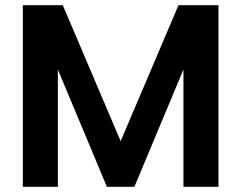

<svg xmlns="http://www.w3.org/2000/svg" viewBox="-20 -720 930 740"><path d="M203 0H68V-700H222L445 -176L668 -700H822V0H687V-452L498 0H392L203 -452Z"/></svg>

Font: Albert Sans
Style: Bold
Weight: 700
Designer: Andreas Rasmussen
Foundry: a.Foundry
Version: Version 1.025